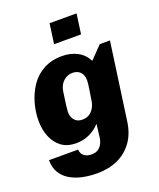

<svg xmlns="http://www.w3.org/2000/svg" viewBox="-163 -824 922 1110"><g transform="rotate(-20 297.5 -269.0)"><path d="M241 186Q194 186 151.5 177Q109 168 75.5 148Q42 128 23 96Q4 64 4 19H183Q183 31 189.5 43.5Q196 56 211 64Q226 72 249 72Q276 72 292 59Q308 46 316 27Q324 8 325 -10L334 -85Q307 -55 269.5 -37Q232 -19 188 -19Q132 -19 96.5 -45.5Q61 -72 43 -116.5Q25 -161 25 -215Q25 -268 40 -322Q55 -376 85.5 -421.5Q116 -467 164.5 -494Q213 -521 281 -521Q331 -521 372 -500Q413 -479 436 -435L509 -511H572L506 -39Q496 36 459.5 86Q423 136 367.5 161Q312 186 241 186ZM266 -135Q302 -135 324 -158Q346 -181 352 -215Q358 -253 363.5 -288Q369 -323 369 -339Q369 -373 351 -391Q333 -409 304 -409Q283 -409 264.5 -399Q246 -389 233.5 -370.5Q221 -352 217 -325Q210 -281 206 -247.5Q202 -214 202 -206Q202 -174 219 -154.5Q236 -135 266 -135ZM261 -601 278 -724H444L427 -601Z"/></g></svg>

Font: Chivo Medium ExtraBold
Style: Italic
Weight: 800
Italic angle: -8.05°
Version: Version 2.002